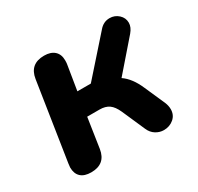

<svg xmlns="http://www.w3.org/2000/svg" viewBox="-116 -634 803 779"><g transform="rotate(-30 286.0 -245.0)"><path d="M39 -52Q40 -61 41 -70L97 -433Q107 -498 174 -498Q205 -498 222 -482.5Q239 -467 239 -439Q239 -428 238 -422L219 -305H282L431 -473Q451 -497 480 -497Q504 -497 521.5 -481Q539 -465 539 -442Q539 -421 521 -400L401 -262Q438 -237 462 -181L504 -86Q511 -69 511 -53Q511 -26 491.5 -9.5Q472 7 445 7Q425 7 407.5 -4Q390 -15 381 -36L334 -143Q321 -172 304 -184Q287 -196 260 -196H202L181 -57Q171 8 104 8Q72 8 55.5 -7.5Q39 -23 39 -52Z"/></g></svg>

Font: SN Pro Bold
Style: Bold Italic
Weight: 700
Italic angle: -9°
Designer: Tobias Whetton
Foundry: Supernotes
Version: Version 1.003